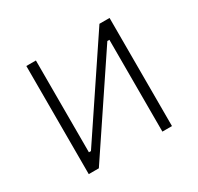

<svg xmlns="http://www.w3.org/2000/svg" viewBox="-118 -657 821 796"><g transform="rotate(-30 293.0 -259.0)"><path d="M93.8 0V-517.6H139.6V-78.1H149.4L443.8 -517.6H492.2V0H446.3V-439.5H436.5L142.1 0Z"/></g></svg>

Font: Cascadia Mono NF ExtraLight
Style: Regular
Weight: 200
Monospace: yes
Designer: Aaron Bell
Foundry: Saja Typeworks
Version: Version 2404.023; ttfautohint (v1.8.4)